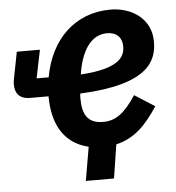

<svg xmlns="http://www.w3.org/2000/svg" viewBox="-50 -575 699 761"><g transform="rotate(-5 300.0 -194.0)"><path d="M394 6C470 -11 516 -63 561 -131L481 -182C435 -112 399 -87 350 -87C285 -87 268 -128 268 -188C268 -192 268 -199 269 -207C543 -219 578 -311 578 -387C578 -480 499 -528 417 -528C277 -528 177 -433 150 -282H102L125 -394H33L14 -296C12 -287 10 -277 10 -265C10 -237 22 -207 70 -207H143C143 -101 183 -18 284 6L261 140H373ZM396 -436C433 -436 455 -414 455 -379C455 -342 439 -292 278 -282L280 -295C298 -392 341 -436 396 -436Z"/></g></svg>

Font: IBM Plex Mono SmBld
Style: Italic
Weight: 600
Italic angle: -9.5°
Monospace: yes
Designer: Mike Abbink, Paul van der Laan, Pieter van Rosmalen
Foundry: Bold Monday
Version: Version 2.004